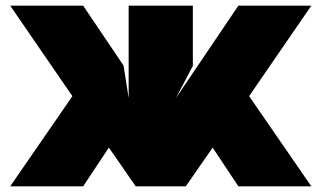

<svg xmlns="http://www.w3.org/2000/svg" viewBox="-20 -659 1140 679"><path d="M16 -639H274L417 -427L435 -312V-426V-639H662V-426L602 -312L823 -639H1081L861 -319L1081 0H823L732 -137L637 0H460L365 -137L274 0H16L236 -319Z"/></svg>

Font: Banana Brick
Style: Regular
Weight: 400
Designer: artmaker
Foundry: artmaker
Version: Version 4.000 2011 initial release